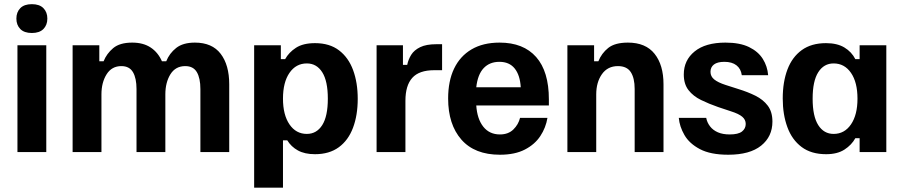

<svg xmlns="http://www.w3.org/2000/svg" viewBox="-20 -712 4232 899"><path d="M196.7 0H61.7V-500H196.7ZM129.2 -557.5Q93.3 -557.5 75 -576.2Q56.7 -595 56.7 -625Q56.7 -655 75 -673.8Q93.3 -692.5 129.2 -692.5Q165 -692.5 183.3 -673.8Q201.7 -655 201.7 -625Q201.7 -595 183.3 -576.2Q165 -557.5 129.2 -557.5Z M455 0H320V-500H445V-425H465Q479.2 -460.8 510 -486.7Q540.8 -512.5 599.2 -512.5Q650.8 -512.5 685.4 -489.6Q720 -466.7 738.3 -425H758.3Q773.3 -462.5 805 -487.5Q836.7 -512.5 892.5 -512.5Q973.3 -512.5 1013.3 -460Q1053.3 -407.5 1053.3 -317.5V0H918.3V-295Q918.3 -345.8 901.7 -374.2Q885 -402.5 847.5 -402.5Q801.7 -402.5 777.9 -364.2Q754.2 -325.8 754.2 -270V0H619.2V-295Q619.2 -345.8 602.5 -374.2Q585.8 -402.5 548.3 -402.5Q503.3 -402.5 479.2 -364.2Q455 -325.8 455 -270Z M1305 166.7H1170V-500H1295V-435H1315Q1332.5 -466.7 1365.8 -488.3Q1399.2 -510 1455 -510Q1523.3 -510 1567.5 -476.2Q1611.7 -442.5 1633.3 -383.8Q1655 -325 1655 -249.2Q1655 -172.5 1632.9 -113.8Q1610.8 -55 1566.3 -22.5Q1521.7 10 1455 10Q1406.7 10 1375 -7.5Q1343.3 -25 1325 -55H1305ZM1416.7 -85Q1462.5 -85 1488.8 -126.2Q1515 -167.5 1515 -250Q1515 -332.5 1488.8 -373.8Q1462.5 -415 1416.7 -415Q1365.8 -415 1335.4 -370.8Q1305 -326.7 1305 -250Q1305 -174.2 1335.4 -129.6Q1365.8 -85 1416.7 -85Z M1878.3 0H1743.3V-500H1866.7V-408.3H1886.7Q1891.7 -433.3 1905.4 -455.4Q1919.2 -477.5 1947.5 -491.2Q1975.8 -505 2023.3 -505H2050V-383.3H2013.3Q1942.5 -383.3 1910.4 -347.5Q1878.3 -311.7 1878.3 -240Z M2320.8 12.5Q2202.5 12.5 2140.4 -58.3Q2078.3 -129.2 2078.3 -250.8Q2078.3 -332.5 2106.2 -390.8Q2134.2 -449.2 2187.9 -480.8Q2241.7 -512.5 2319.2 -512.5Q2430.8 -512.5 2490.4 -445Q2550 -377.5 2550 -246.7V-218.3H2210Q2214.2 -155 2242.9 -118.8Q2271.7 -82.5 2320.8 -82.5Q2360 -82.5 2383.8 -105.8Q2407.5 -129.2 2415 -160H2543.3Q2535.8 -114.2 2510 -75Q2484.2 -35.8 2437.5 -11.7Q2390.8 12.5 2320.8 12.5ZM2210 -303.3H2418.3Q2415 -360 2390 -391.2Q2365 -422.5 2318.3 -422.5Q2272.5 -422.5 2244.6 -392.9Q2216.7 -363.3 2210 -303.3Z M2771.7 0H2636.7V-500H2761.7V-425H2781.7Q2796.7 -462.5 2827.9 -487.5Q2859.2 -512.5 2920 -512.5Q3003.3 -512.5 3045 -460Q3086.7 -407.5 3086.7 -317.5V0H2951.7V-295Q2951.7 -346.7 2933.3 -374.6Q2915 -402.5 2873.3 -402.5Q2825 -402.5 2798.3 -364.6Q2771.7 -326.7 2771.7 -270Z M3390 12.5Q3306.7 12.5 3257.1 -13.8Q3207.5 -40 3184.6 -80Q3161.7 -120 3158.3 -160H3286.7Q3290.8 -138.3 3304.6 -120.4Q3318.3 -102.5 3341.2 -92.5Q3364.2 -82.5 3396.7 -82.5Q3436.7 -82.5 3454.2 -96.2Q3471.7 -110 3471.7 -131.7Q3471.7 -151.7 3455.4 -165.4Q3439.2 -179.2 3402.5 -190.8L3342.5 -210.8Q3299.2 -225.8 3262.5 -243.8Q3225.8 -261.7 3203.8 -290Q3181.7 -318.3 3181.7 -363.3Q3181.7 -430 3232.5 -471.2Q3283.3 -512.5 3376.7 -512.5Q3444.2 -512.5 3487.1 -491.7Q3530 -470.8 3551.7 -436.2Q3573.3 -401.7 3576.7 -360H3453.3Q3449.2 -390 3428.3 -406.2Q3407.5 -422.5 3371.7 -422.5Q3339.2 -422.5 3322.9 -410Q3306.7 -397.5 3306.7 -375.8Q3306.7 -354.2 3324.2 -340Q3341.7 -325.8 3377.5 -314.2L3437.5 -295Q3480.8 -281.7 3517.1 -263.8Q3553.3 -245.8 3575 -217.1Q3596.7 -188.3 3596.7 -142.5Q3596.7 -72.5 3543.8 -30Q3490.8 12.5 3390 12.5Z M3848.3 10Q3778.3 10 3733.3 -23.8Q3688.3 -57.5 3666.7 -116.7Q3645 -175.8 3645 -250.8Q3645 -328.3 3667.1 -386.7Q3689.2 -445 3734.2 -477.5Q3779.2 -510 3847.5 -510Q3900 -510 3933.8 -489.6Q3967.5 -469.2 3985 -435H4005V-500H4130V0H4005V-65H3985Q3967.5 -33.3 3934.2 -11.7Q3900.8 10 3848.3 10ZM3883.3 -85Q3934.2 -85 3964.6 -129.6Q3995 -174.2 3995 -250Q3995 -326.7 3964.6 -370.8Q3934.2 -415 3883.3 -415Q3837.5 -415 3811.3 -373.8Q3785 -332.5 3785 -250Q3785 -167.5 3811.3 -126.2Q3837.5 -85 3883.3 -85Z"/></svg>

Font: Familjen Grotesk Variable
Style: Regular
Weight: 400
Designer: Anders Wikstroem, Jonas Baeckman, Matilda Gysing, Kristian Moeller
Foundry: Familjen STHLM AB
Version: Version 2.000